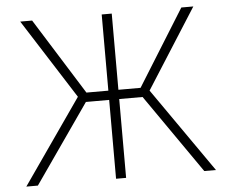

<svg xmlns="http://www.w3.org/2000/svg" viewBox="-52 -788 1004 847"><g transform="rotate(-5 450.5 -364.0)"><path d="M472.7 -727.5V-390.1H570.8L780.8 -727.5H834L609.4 -374.5L870.6 0H818.8L576.2 -349.1H472.7V0H428.2V-349.1H325.2L82 0H30.8L292 -375L67.4 -727.5H120.1L331.1 -390.1H428.2V-727.5Z"/></g></svg>

Font: Inter Extra Light
Style: Regular
Weight: 200
Designer: Rasmus Andersson
Foundry: rsms
Version: Version 4.000;git-3c8e0fc